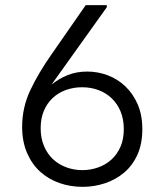

<svg xmlns="http://www.w3.org/2000/svg" viewBox="-20 -720 624 746"><path d="M301 6Q253 6 210.5 -9Q168 -24 136 -53Q104 -82 85 -126Q66 -170 66 -227Q66 -302 97.5 -369Q129 -436 181 -510L313 -700H395V-692L180 -391Q208 -414 242.5 -428Q277 -442 319 -442Q360 -442 398.5 -427.5Q437 -413 467 -384.5Q497 -356 515 -314.5Q533 -273 533 -218Q533 -161 514 -119Q495 -77 462.5 -49.5Q430 -22 388 -8Q346 6 301 6ZM300 -59Q332 -59 361.5 -69.5Q391 -80 413 -100Q435 -120 448 -149.5Q461 -179 461 -218Q461 -257 448.5 -287Q436 -317 414 -338Q392 -359 362.5 -370Q333 -381 299 -381Q266 -381 236.5 -370.5Q207 -360 185 -339.5Q163 -319 150.5 -289.5Q138 -260 138 -222Q138 -183 151 -152.5Q164 -122 186 -101.5Q208 -81 237.5 -70Q267 -59 300 -59Z"/></svg>

Font: Tilda Sans
Style: Regular
Weight: 400
Designer: ParaType Ltd
Foundry: ParaType Ltd
Version: Version 1.009